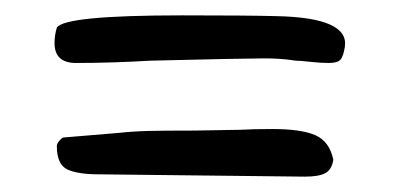

<svg xmlns="http://www.w3.org/2000/svg" viewBox="-20 -408 519 250"><path d="M176 -329Q125 -326 79 -326Q51 -326 51 -352Q51 -362 54 -372Q64 -388 217 -388Q302 -388 340 -387Q435 -385 429 -347Q427 -334 423 -330Q419 -326 408 -326Q397 -326 384 -327.5Q371 -329 365 -329Q346 -332 325 -332Q299 -332 176 -329ZM54 -218Q54 -221 57.5 -225Q61 -229 63 -229L135 -235Q153 -237 173.5 -237.5Q194 -238 233 -238L293 -239Q308 -240 335 -240Q372 -240 390.5 -232Q409 -224 414 -200Q412 -187 403.5 -182.5Q395 -178 377 -178L109 -181Q81 -181 67.5 -187.5Q54 -194 54 -218Z"/></svg>

Font: Indie Flower
Style: Regular
Weight: 400
Designer: Kimberly Geswein
Foundry: Kimberly Geswein
Version: Version 2.000